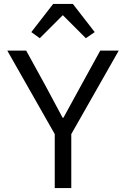

<svg xmlns="http://www.w3.org/2000/svg" viewBox="-20 -955 640 975"><path d="M258 0V-274L17 -698H113L213 -516L298 -357H302L389 -516L489 -698H583L342 -274V0ZM350 -935 461 -792 416 -761 299 -878 182 -761 139 -792 250 -935Z"/></svg>

Font: IBM Plex Mono
Style: Regular
Weight: 400
Monospace: yes
Designer: Mike Abbink, Paul van der Laan, Pieter van Rosmalen
Foundry: Bold Monday
Version: Version 2.3